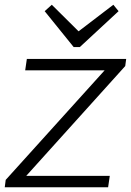

<svg xmlns="http://www.w3.org/2000/svg" viewBox="-26 -788 551 808"><path d="M-2 -31 436 -516 446 -492H80L87 -540H505L501 -510L62 -23L53 -48H436L429 0H-6ZM473 -741 310 -590H284L162 -741L192 -768L316 -645H290L451 -768Z"/></svg>

Font: Pathway Extreme 28pt ExtraLight
Style: Italic
Weight: 250
Italic angle: -8°
Designer: Eduardo Rodriguez Tunni
Foundry: Eduardo Rodriguez Tunni
Version: Version 1.001;gftools[0.9.26]